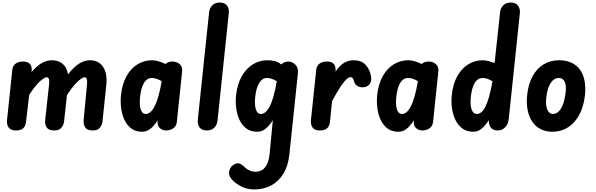

<svg xmlns="http://www.w3.org/2000/svg" viewBox="-20 -1024 4680 1507"><path d="M104 0Q63 0 47.2 -24.2Q31.5 -48.5 35 -80.5L76.5 -476Q80 -509 103 -525Q126 -541 162 -541Q199 -541 215.8 -520.5Q232.5 -500 228.5 -467L227.5 -458Q268.5 -507 308 -529Q347.5 -551 387.5 -551Q438 -551 471.2 -523.2Q504.5 -495.5 514 -440.5Q559.5 -498 600.8 -524.5Q642 -551 685.5 -551Q754 -551 789 -499.2Q824 -447.5 814 -353.5L784.5 -71.5Q782 -46 765 -23Q748 0 708 0Q664 0 648.8 -24.2Q633.5 -48.5 636.5 -80.5L663 -363Q665.5 -390.5 661 -404Q656.5 -417.5 643.5 -417.5Q634 -417.5 615 -405Q596 -392.5 568.5 -362.2Q541 -332 505.5 -278L483 -71.5Q480.5 -46 463.2 -23Q446 0 406 0Q361.5 0 346.2 -24.2Q331 -48.5 334.5 -80.5L365.5 -363Q368.5 -390.5 363.8 -404Q359 -417.5 346 -417.5Q336.5 -417.5 317.5 -405.2Q298.5 -393 271.5 -363.2Q244.5 -333.5 209.5 -281L184.5 -69Q183 -53.5 176.5 -37.5Q170 -21.5 153.2 -10.8Q136.5 0 104 0Z M1095 10Q1045 10 1011 -15.2Q977 -40.5 957.2 -82.2Q937.5 -124 931 -175Q924.5 -226 929.5 -277Q939 -365.5 973.5 -426.8Q1008 -488 1060 -519.5Q1112 -551 1173 -551Q1188 -551 1205.2 -547.5Q1222.5 -544 1241 -537.5Q1259.5 -531 1279 -521.5L1286.5 -527.5Q1296 -535 1308.2 -538Q1320.5 -541 1334 -541Q1365.5 -541 1389.5 -521.5Q1413.5 -502 1409.5 -463L1368 -66.5Q1364.5 -33 1339.5 -16.5Q1314.5 0 1286 0Q1255 0 1234 -19.2Q1213 -38.5 1217 -75.5L1217.5 -80Q1204 -58.5 1186.5 -37.8Q1169 -17 1146.5 -3.5Q1124 10 1095 10ZM1079.5 -262.5Q1076.5 -233 1077.5 -208.5Q1078.5 -184 1084.2 -166.2Q1090 -148.5 1099.8 -139Q1109.5 -129.5 1123.5 -129.5Q1141.5 -129.5 1158.8 -143Q1176 -156.5 1192 -186.2Q1208 -216 1222.2 -264.8Q1236.5 -313.5 1248.5 -383.5L1249 -386.5Q1225.5 -401 1206.2 -406.5Q1187 -412 1171.5 -412Q1147.5 -412 1128.8 -395.8Q1110 -379.5 1097.5 -346.5Q1085 -313.5 1079.5 -262.5Z M1604.5 0Q1565.5 0 1547 -23.2Q1528.5 -46.5 1533 -88.5L1621.5 -930Q1625 -961 1646.8 -982.5Q1668.5 -1004 1703.5 -1004Q1744.5 -1004 1762 -979.8Q1779.5 -955.5 1776 -922L1687.5 -79.5Q1683.5 -40.5 1660.5 -20.2Q1637.5 0 1604.5 0Z M1998.5 10Q1948.5 10 1914.2 -15.2Q1880 -40.5 1860.2 -82.2Q1840.5 -124 1834 -175Q1827.5 -226 1833 -277Q1842.5 -363 1877 -424.2Q1911.5 -485.5 1963.5 -518.2Q2015.5 -551 2076.5 -551Q2107.5 -551 2135.2 -544.8Q2163 -538.5 2188 -518L2189.5 -519.5Q2200.5 -530.5 2214.5 -535.8Q2228.5 -541 2244 -541Q2275.5 -541 2299 -515.8Q2322.5 -490.5 2318.5 -451.5L2251.5 186Q2242 278 2204 339.8Q2166 401.5 2107.2 432.2Q2048.5 463 1976.5 463Q1915 463 1867.8 436.5Q1820.5 410 1797 381Q1772.5 353 1778.8 320.5Q1785 288 1811 270.5Q1841.5 251 1861.8 260.2Q1882 269.5 1894.5 282Q1914 302.5 1937.5 313.2Q1961 324 1985.5 324Q2015 324 2038.2 309.8Q2061.5 295.5 2076.8 262.8Q2092 230 2097 175.5L2121.5 -81Q2108 -59 2090.2 -38Q2072.5 -17 2050 -3.5Q2027.5 10 1998.5 10ZM1983 -262.5Q1980 -233 1981.2 -208.5Q1982.5 -184 1988 -166.2Q1993.5 -148.5 2003.2 -139Q2013 -129.5 2027 -129.5Q2045 -129.5 2062.2 -143Q2079.5 -156.5 2095.5 -186.2Q2111.5 -216 2125.8 -264.8Q2140 -313.5 2152 -383.5L2152.5 -386.5Q2129 -401 2109.8 -406.5Q2090.5 -412 2075 -412Q2039 -412 2014.8 -373.2Q1990.5 -334.5 1983 -262.5Z M2489 0Q2448 0 2432.5 -24.2Q2417 -48.5 2420.5 -80.5L2462 -476Q2465.5 -509 2488.5 -525Q2511.5 -541 2548 -541Q2585 -541 2600.8 -520.5Q2616.5 -500 2614 -467L2613.5 -461Q2642.5 -506 2677 -528.5Q2711.5 -551 2756 -551Q2815.5 -551 2847.5 -517Q2879.5 -483 2890 -435.5Q2898.5 -399 2888.5 -376Q2878.5 -353 2852 -343Q2821 -333.5 2793.2 -344.8Q2765.5 -356 2756 -394Q2752.5 -408 2746.2 -413.2Q2740 -418.5 2731 -418.5Q2718.5 -418.5 2699.2 -401.2Q2680 -384 2652.2 -343Q2624.5 -302 2586.5 -230L2570 -69Q2568.5 -53.5 2562 -37.5Q2555.5 -21.5 2538.8 -10.8Q2522 0 2489 0Z M3106 10Q3056 10 3022 -15.2Q2988 -40.5 2968.2 -82.2Q2948.5 -124 2942 -175Q2935.5 -226 2940.5 -277Q2950 -365.5 2984.5 -426.8Q3019 -488 3071 -519.5Q3123 -551 3184 -551Q3199 -551 3216.2 -547.5Q3233.5 -544 3252 -537.5Q3270.5 -531 3290 -521.5L3297.5 -527.5Q3307 -535 3319.2 -538Q3331.5 -541 3345 -541Q3376.5 -541 3400.5 -521.5Q3424.5 -502 3420.5 -463L3379 -66.5Q3375.5 -33 3350.5 -16.5Q3325.5 0 3297 0Q3266 0 3245 -19.2Q3224 -38.5 3228 -75.5L3228.5 -80Q3215 -58.5 3197.5 -37.8Q3180 -17 3157.5 -3.5Q3135 10 3106 10ZM3090.5 -262.5Q3087.5 -233 3088.5 -208.5Q3089.5 -184 3095.2 -166.2Q3101 -148.5 3110.8 -139Q3120.5 -129.5 3134.5 -129.5Q3152.5 -129.5 3169.8 -143Q3187 -156.5 3203 -186.2Q3219 -216 3233.2 -264.8Q3247.5 -313.5 3259.5 -383.5L3260 -386.5Q3236.5 -401 3217.2 -406.5Q3198 -412 3182.5 -412Q3158.5 -412 3139.8 -395.8Q3121 -379.5 3108.5 -346.5Q3096 -313.5 3090.5 -262.5Z M3693.5 10Q3644 10 3609.5 -15.2Q3575 -40.5 3554.8 -82.2Q3534.5 -124 3527.5 -175Q3520.5 -226 3526 -277Q3535 -365.5 3569.5 -426.8Q3604 -488 3656 -519.5Q3708 -551 3769 -551Q3790 -551 3814.5 -544.5Q3839 -538 3862 -529.5L3905.5 -930Q3909 -961 3930.8 -982.5Q3952.5 -1004 3987.5 -1004Q4027.5 -1004 4045.8 -979.8Q4064 -955.5 4060.5 -922L3973 -88.5Q3969 -50.5 3945.2 -25.2Q3921.5 0 3887.5 0Q3851.5 0 3834 -20.8Q3816.5 -41.5 3816.5 -79V-80.5Q3802.5 -58.5 3785 -37.8Q3767.5 -17 3745 -3.5Q3722.5 10 3693.5 10ZM3675.5 -262.5Q3671 -223 3675.2 -193Q3679.5 -163 3691.5 -146.2Q3703.5 -129.5 3722 -129.5Q3740.5 -129.5 3757.2 -142.8Q3774 -156 3789.2 -185.5Q3804.5 -215 3818.2 -263Q3832 -311 3844.5 -380.5L3845.5 -386Q3822 -401 3802.5 -406.5Q3783 -412 3768 -412Q3743.5 -412 3724.8 -395.8Q3706 -379.5 3693.5 -346.5Q3681 -313.5 3675.5 -262.5Z M4315 10Q4263 10 4223.2 -10.5Q4183.5 -31 4157.8 -69Q4132 -107 4121.5 -159.8Q4111 -212.5 4117.5 -277Q4126.5 -363.5 4159.8 -424.8Q4193 -486 4246.2 -518.5Q4299.5 -551 4368.5 -551Q4422.5 -551 4463.5 -532.5Q4504.5 -514 4530.8 -479Q4557 -444 4567.5 -393.5Q4578 -343 4571.5 -278.5Q4564.5 -213.5 4543.8 -160.5Q4523 -107.5 4489.8 -69.2Q4456.5 -31 4412.5 -10.5Q4368.5 10 4315 10ZM4268.5 -262.5Q4264.5 -234 4266 -209.8Q4267.5 -185.5 4274.2 -167.5Q4281 -149.5 4292.8 -139.5Q4304.5 -129.5 4320.5 -129.5Q4346.5 -129.5 4366.5 -150.2Q4386.5 -171 4399.8 -208Q4413 -245 4419 -292.5Q4423 -321.5 4421.2 -343.8Q4419.5 -366 4412.8 -381.2Q4406 -396.5 4394.5 -404.2Q4383 -412 4367 -412Q4329 -412 4302.8 -373.5Q4276.5 -335 4268.5 -262.5Z"/></svg>

Font: Edu SA Hand
Style: Bold
Weight: 700
Designer: Tina and Corey Anderson, Eben Sorkin, Mirko Velimirovic
Foundry: Google for Education
Version: Version 2.000